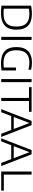

<svg xmlns="http://www.w3.org/2000/svg" viewBox="1538 -2180 646 3762"><g transform="rotate(90 1861.0 -299.0)"><path d="M236 4.5Q201 4.5 165 2.5Q129 0.5 90.5 -4V-585.5Q115 -590.5 142.2 -594Q169.5 -597.5 196.8 -599.2Q224 -601 250 -601Q404 -601 482.8 -526.5Q561.5 -452 561.5 -297Q561.5 -192.5 524.8 -126Q488 -59.5 415.5 -27.5Q343 4.5 236 4.5ZM247.5 -46Q332 -46 388 -71.8Q444 -97.5 472 -153Q500 -208.5 500 -297.5Q500 -385.5 472.8 -441.5Q445.5 -497.5 390.5 -524.2Q335.5 -551 252 -551Q226 -551 199 -548.5Q172 -546 150 -542V-51Q172.5 -48.5 196.5 -47.2Q220.5 -46 247.5 -46Z M702.5 0V-595H762V0Z M1222 4.5Q1117 4.5 1046 -27Q975 -58.5 938.8 -125Q902.5 -191.5 902.5 -297Q902.5 -405 940 -472.2Q977.5 -539.5 1045.8 -570.8Q1114 -602 1205.5 -602Q1243 -602 1279 -597.8Q1315 -593.5 1347 -584.5V-532Q1309.5 -542.5 1275.8 -547Q1242 -551.5 1208.5 -551.5Q1133.5 -551.5 1079 -526.8Q1024.5 -502 994.8 -446.2Q965 -390.5 965 -297Q965 -207.5 993.5 -152Q1022 -96.5 1078.2 -71Q1134.5 -45.5 1218.5 -45.5Q1246.5 -45.5 1275 -47.8Q1303.5 -50 1327 -55L1303.5 -30.5V-289H1361V-7Q1324 -1 1289.2 1.8Q1254.5 4.5 1222 4.5Z M1529.5 0V-595H1589V0Z M1898.5 0V-544H1687V-595H2170.5V-544H1958.5V0Z M2119 0 2349 -595H2432L2662.5 0H2601L2384.5 -567.5H2395.5L2179 0ZM2234 -195.5 2248.5 -245H2532L2546 -195.5Z M2690.5 0 2920.5 -595H3003.5L3234 0H3172.5L2956 -567.5H2967L2750.5 0ZM2805.5 -195.5 2820 -245H3103.5L3117.5 -195.5Z M3341.5 0V-595H3401V-51H3715V0Z"/></g></svg>

Font: Encode Sans SC Condensed Thin Light
Style: Regular
Weight: 300
Version: Version 3.002